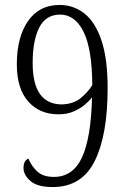

<svg xmlns="http://www.w3.org/2000/svg" viewBox="-20 -744 512 776"><path d="M193 12Q131 12 103 -12.5Q75 -37 75 -65Q75 -95 95 -103Q107 -73 130.5 -51Q154 -29 198 -29Q275 -29 311.5 -108Q348 -187 352 -351Q342 -337 323 -321Q304 -305 277.5 -293.5Q251 -282 216 -282Q140 -282 94 -334Q48 -386 48 -484Q48 -593 93 -658.5Q138 -724 221 -724Q277 -724 321 -689.5Q365 -655 390 -581Q415 -507 415 -388Q415 -197 362.5 -92.5Q310 12 193 12ZM228 -322Q276 -323 305.5 -347Q335 -371 353 -400Q352 -547 317.5 -616Q283 -685 223 -685Q165 -685 138.5 -632.5Q112 -580 112 -489Q112 -324 228 -322Z"/></svg>

Font: Noto Serif Condensed Light
Style: Regular
Weight: 300
Width: 3
Designer: Monotype Design Team
Foundry: Monotype Imaging Inc.
Version: Version 2.013